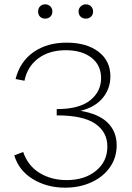

<svg xmlns="http://www.w3.org/2000/svg" viewBox="-20 -861 612 887"><path d="M519 -190Q519 -133 488 -88.5Q457 -44 402.5 -19Q348 6 281 6Q197 6 132 -33.5Q67 -73 46 -143L87 -159Q109 -95 163 -62Q217 -29 288 -29Q371 -29 423.5 -72Q476 -115 476 -184Q476 -251 420 -289.5Q364 -328 242 -328V-357Q346 -357 396.5 -397.5Q447 -438 447 -500Q447 -560 402.5 -594.5Q358 -629 284 -629Q207 -629 156.5 -591Q106 -553 93 -488L52 -496Q72 -576 134.5 -620Q197 -664 288 -664Q380 -664 435 -622Q490 -580 490 -508Q490 -452 455 -409Q420 -366 352 -349Q436 -335 477.5 -294Q519 -253 519 -190ZM156 -808Q156 -822 165 -831.5Q174 -841 189 -841Q203 -841 212.5 -831.5Q222 -822 222 -808Q222 -793 212.5 -784Q203 -775 189 -775Q174 -775 165 -784Q156 -793 156 -808ZM343 -808Q343 -822 353 -831.5Q363 -841 377 -841Q391 -841 400.5 -831.5Q410 -822 410 -808Q410 -793 400.5 -784Q391 -775 377 -775Q362 -775 352.5 -784Q343 -793 343 -808Z"/></svg>

Font: Ysabeau Light
Style: Regular
Weight: 300
Designer: Christian Thalmann (Catharsis Fonts)
Version: Version 0.003